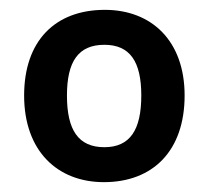

<svg xmlns="http://www.w3.org/2000/svg" viewBox="-20 -742 424 390"><path d="M355 -548C355 -660 287 -722 193 -722C92 -722 29 -659 29 -548C29 -435 97 -372 191 -372C291 -372 355 -436 355 -548ZM116 -548C116 -617 139 -651 192 -651C244 -651 267 -617 267 -548C267 -478 244 -443 192 -443C139 -443 116 -478 116 -548Z"/></svg>

Font: Noto Sans Thaana SemiBold
Style: Regular
Weight: 600
Designer: David Williams
Foundry: Google Inc.
Version: Version 3.001